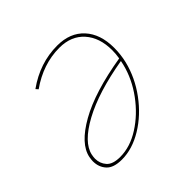

<svg xmlns="http://www.w3.org/2000/svg" viewBox="-116 -515 624 624"><g transform="rotate(-45 196.0 -202.5)"><path d="M349 -272Q349 -241 342 -212Q328 -155 291.5 -105.5Q255 -56 206.5 -26.5Q158 3 110 3Q72 3 55.5 -15Q39 -33 39 -60Q39 -66 41 -78Q51 -128 127 -171Q203 -214 336 -236Q339 -254 339 -271Q339 -329 308 -363.5Q277 -398 223 -398Q148 -398 80 -350L73 -358Q143 -408 223 -408Q282 -408 315.5 -371.5Q349 -335 349 -272ZM331 -212 334 -226Q211 -205 136.5 -164.5Q62 -124 52 -78Q50 -68 50 -61Q50 -39 64 -23Q78 -7 112 -7Q158 -7 203.5 -36Q249 -65 283.5 -112Q318 -159 331 -212Z"/></g></svg>

Font: Ysabeau Hairline
Style: Italic
Weight: 100
Italic angle: -12°
Designer: Christian Thalmann (Catharsis Fonts)
Version: Version 0.003